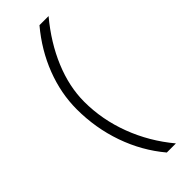

<svg xmlns="http://www.w3.org/2000/svg" viewBox="-345 -914 1165 1165"><g transform="rotate(-45 237.5 -331.5)"><path d="M298.8 214.8Q201.2 98.6 149.4 -48.8Q97.7 -196.3 97.7 -357.4Q97.7 -493.2 149.4 -627.4Q201.2 -761.7 298.8 -877.9H377Q273.4 -753.9 217.8 -620.1Q162.1 -486.3 162.1 -357.4Q162.1 -204.1 217.8 -56.6Q273.4 90.8 377 214.8Z"/></g></svg>

Font: Lohit Marathi
Style: Regular
Weight: 400
Version: 2.94.2